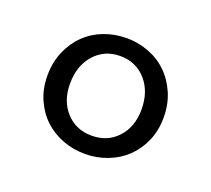

<svg xmlns="http://www.w3.org/2000/svg" viewBox="-62 -753 467 424"><g transform="rotate(20 171.5 -541.0)"><path d="M172 -448Q209 -448 232.5 -473.5Q256 -499 256 -540Q256 -582 232.5 -608.5Q209 -635 172 -635Q135 -635 111.5 -608.5Q88 -582 88 -540Q88 -499 111.5 -473.5Q135 -448 172 -448ZM172 -405Q144 -405 119 -414.5Q94 -424 75.5 -441.5Q57 -459 46 -484Q35 -509 35 -540Q35 -571 46 -596.5Q57 -622 75.5 -640Q94 -658 119 -667.5Q144 -677 172 -677Q199 -677 224 -667.5Q249 -658 267.5 -640Q286 -622 297 -596.5Q308 -571 308 -540Q308 -509 297 -484Q286 -459 267.5 -441.5Q249 -424 224 -414.5Q199 -405 172 -405Z"/></g></svg>

Font: Source Serif Pro Semibold
Style: Regular
Weight: 600
Designer: Frank Grießhammer
Foundry: Adobe Systems Incorporated
Version: Version 1.014;PS Version 1.0;hotconv 1.0.73;makeotf.lib2.5.5